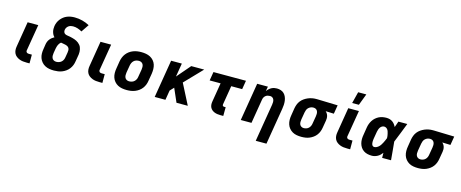

<svg xmlns="http://www.w3.org/2000/svg" viewBox="-48 -1544 6107 2545"><g transform="rotate(15 3005.5 -271.5)"><path d="M322 0H282Q256 0 231 -3Q206 -6 183 -15Q160 -24 140.5 -39Q121 -54 110 -75.5Q99 -97 97 -122.5Q95 -148 100 -174L157 -520H303L242 -155Q241 -147 244 -139.5Q247 -132 252.5 -127.5Q258 -123 266.5 -121.5Q275 -120 283 -120H322Z M658 8Q625 8 593.5 2.5Q562 -3 535 -17.5Q508 -32 488 -55.5Q468 -79 457.5 -108Q447 -137 446.5 -169.5Q446 -202 452 -235L462 -300Q465 -318 472 -336Q479 -354 491.5 -370Q504 -386 519.5 -398.5Q535 -411 552 -420Q538 -433 529.5 -449.5Q521 -466 516 -484.5Q511 -503 510.5 -523Q510 -543 513 -563Q517 -589 527.5 -614Q538 -639 555 -660.5Q572 -682 594 -699Q616 -716 641.5 -726Q667 -736 692.5 -740Q718 -744 744 -744Q799 -744 850.5 -730.5Q902 -717 948 -692L877 -587Q850 -603 818.5 -613.5Q787 -624 753 -624Q738 -624 722 -620Q706 -616 692 -606Q678 -596 669 -581Q660 -566 658 -551Q655 -533 661.5 -517.5Q668 -502 683 -495Q698 -488 715 -486Q732 -484 748.5 -480.5Q765 -477 781 -473Q797 -469 812.5 -463.5Q828 -458 842.5 -450.5Q857 -443 869.5 -433Q882 -423 892.5 -410.5Q903 -398 909.5 -383.5Q916 -369 919 -352.5Q922 -336 923 -319Q924 -302 921.5 -284.5Q919 -267 916 -250L905 -185Q901 -157 890.5 -130Q880 -103 862 -79.5Q844 -56 819.5 -38.5Q795 -21 768.5 -10.5Q742 0 713.5 4Q685 8 658 8ZM658 -112Q676 -112 695 -118Q714 -124 728.5 -137Q743 -150 751 -168Q759 -186 761 -204L772 -269Q775 -286 774.5 -302Q774 -318 766.5 -331Q759 -344 745 -351.5Q731 -359 716 -362.5Q701 -366 685 -368.5Q669 -371 654 -374Q643 -365 634.5 -354Q626 -343 621 -331Q616 -319 612 -306Q608 -293 606 -281L595 -216Q592 -197 592.5 -178.5Q593 -160 600.5 -144.5Q608 -129 623.5 -120.5Q639 -112 658 -112Z M1322 0H1282Q1256 0 1231 -3Q1206 -6 1183 -15Q1160 -24 1140.5 -39Q1121 -54 1110 -75.5Q1099 -97 1097 -122.5Q1095 -148 1100 -174L1157 -520H1303L1242 -155Q1241 -147 1244 -139.5Q1247 -132 1252.5 -127.5Q1258 -123 1266.5 -121.5Q1275 -120 1283 -120H1322Z M1657 8Q1624 8 1592.5 2.5Q1561 -3 1534 -17.5Q1507 -32 1487 -55.5Q1467 -79 1457 -108Q1447 -137 1446.5 -169.5Q1446 -202 1452 -235L1468 -335Q1473 -363 1483.5 -390Q1494 -417 1512 -440.5Q1530 -464 1554 -481.5Q1578 -499 1605.5 -509.5Q1633 -520 1660.5 -524Q1688 -528 1716 -528Q1749 -528 1780.5 -522.5Q1812 -517 1839.5 -502.5Q1867 -488 1887 -464.5Q1907 -441 1916.5 -412Q1926 -383 1926.5 -350.5Q1927 -318 1922 -285L1905 -185Q1901 -157 1890.5 -130Q1880 -103 1862 -79.5Q1844 -56 1819.5 -38.5Q1795 -21 1768 -10.5Q1741 0 1713 4Q1685 8 1657 8ZM1657 -112Q1676 -112 1694.5 -117.5Q1713 -123 1728 -136.5Q1743 -150 1751 -168Q1759 -186 1761 -204L1778 -304Q1781 -323 1780.5 -341.5Q1780 -360 1772.5 -375.5Q1765 -391 1749.5 -399.5Q1734 -408 1716 -408Q1697 -408 1678.5 -402.5Q1660 -397 1645.5 -383.5Q1631 -370 1623 -352Q1615 -334 1612 -316L1595 -216Q1592 -197 1592.5 -178.5Q1593 -160 1600.5 -144.5Q1608 -129 1623.5 -120.5Q1639 -112 1657 -112Z M2339 0 2258 -185 2209 -133 2187 0H2040L2126 -520H2273L2242 -334L2402 -520H2580L2350 -281L2494 0Z M2983 8H2943Q2922 8 2901 5Q2880 2 2861 -5.5Q2842 -13 2826.5 -26Q2811 -39 2802 -57Q2793 -75 2791.5 -96.5Q2790 -118 2794 -140L2837 -400H2687L2707 -520H3153L3133 -400H2983L2940 -140Q2939 -134 2940 -128.5Q2941 -123 2944.5 -119Q2948 -115 2953 -113.5Q2958 -112 2963 -112H2984Z M3484 215 3570 -304Q3573 -322 3573 -340Q3573 -358 3567 -373.5Q3561 -389 3547 -398.5Q3533 -408 3515 -408Q3499 -408 3483 -404Q3467 -400 3453.5 -389Q3440 -378 3432.5 -363Q3425 -348 3423 -332L3368 0H3221L3307 -520H3454L3443 -456Q3455 -473 3470 -487Q3485 -501 3502.5 -510.5Q3520 -520 3539 -524Q3558 -528 3576 -528Q3605 -528 3631 -519.5Q3657 -511 3675.5 -492.5Q3694 -474 3704.5 -449Q3715 -424 3718.5 -397Q3722 -370 3720.5 -341.5Q3719 -313 3714 -285L3631 215Z M4054 8Q4021 8 3989.5 2.5Q3958 -3 3931.5 -18Q3905 -33 3885.5 -56.5Q3866 -80 3856.5 -109Q3847 -138 3846.5 -170.5Q3846 -203 3852 -235L3868 -335Q3873 -362 3883 -388.5Q3893 -415 3911 -438Q3929 -461 3953.5 -478Q3978 -495 4004 -506Q4030 -517 4057.5 -522.5Q4085 -528 4112 -528H4131L4411 -520L4391 -400L4278 -404Q4290 -393 4298.5 -380Q4307 -367 4311.5 -351.5Q4316 -336 4316.5 -319Q4317 -302 4314 -285L4297 -185Q4293 -158 4283 -131Q4273 -104 4255.5 -80.5Q4238 -57 4214 -39.5Q4190 -22 4163.5 -11Q4137 0 4109 4Q4081 8 4054 8ZM4054 -112Q4072 -112 4090 -118Q4108 -124 4122 -137.5Q4136 -151 4143.5 -169Q4151 -187 4153 -204L4170 -304Q4173 -322 4173 -339.5Q4173 -357 4167 -372.5Q4161 -388 4147.5 -397.5Q4134 -407 4116 -408H4105Q4088 -408 4071 -400.5Q4054 -393 4041 -380Q4028 -367 4021.5 -350Q4015 -333 4012 -316L3995 -216Q3992 -197 3992 -179Q3992 -161 3999 -145.5Q4006 -130 4021 -121Q4036 -112 4054 -112Z M4722 0H4682Q4656 0 4631 -3Q4606 -6 4583 -15Q4560 -24 4540.5 -39Q4521 -54 4510 -75.5Q4499 -97 4497 -122.5Q4495 -148 4500 -174L4557 -520H4703L4642 -155Q4641 -147 4644 -139.5Q4647 -132 4652.5 -127.5Q4658 -123 4666.5 -121.5Q4675 -120 4683 -120H4722ZM4589 -600 4629 -758H4741L4681 -600Z M5021 8Q4990 8 4961 1.5Q4932 -5 4908 -21Q4884 -37 4868 -61Q4852 -85 4844.5 -114Q4837 -143 4837.5 -173.5Q4838 -204 4844 -235L4860 -335Q4864 -361 4873 -386Q4882 -411 4897 -434.5Q4912 -458 4933 -476.5Q4954 -495 4978.5 -507Q5003 -519 5029 -523.5Q5055 -528 5080 -528Q5103 -528 5124.5 -522Q5146 -516 5163.5 -503.5Q5181 -491 5194 -474Q5207 -457 5216 -438Q5224 -458 5230.5 -478.5Q5237 -499 5245 -520H5367Q5340 -452 5314 -384.5Q5288 -317 5260 -250Q5267 -188 5272 -125Q5277 -62 5283 0H5161Q5161 -17 5160.5 -34Q5160 -51 5160 -69Q5147 -52 5132 -37.5Q5117 -23 5098.5 -13Q5080 -3 5060.5 2.5Q5041 8 5021 8ZM5022 -112Q5039 -112 5055.5 -120.5Q5072 -129 5085.5 -142.5Q5099 -156 5108.5 -171.5Q5118 -187 5126.5 -203Q5135 -219 5142 -235.5Q5149 -252 5156 -269Q5156 -284 5154 -298.5Q5152 -313 5148.5 -327.5Q5145 -342 5141 -355.5Q5137 -369 5129 -381Q5121 -393 5108 -400.5Q5095 -408 5080 -408Q5064 -408 5049.5 -399Q5035 -390 5026 -376Q5017 -362 5012 -346.5Q5007 -331 5004 -316L4987 -216Q4986 -205 4984.5 -194.5Q4983 -184 4983.5 -173.5Q4984 -163 4985 -152.5Q4986 -142 4990.5 -133Q4995 -124 5003 -118Q5011 -112 5022 -112Z M5654 8Q5621 8 5589.5 2.5Q5558 -3 5531.5 -18Q5505 -33 5485.5 -56.5Q5466 -80 5456.5 -109Q5447 -138 5446.5 -170.5Q5446 -203 5452 -235L5468 -335Q5473 -362 5483 -388.5Q5493 -415 5511 -438Q5529 -461 5553.5 -478Q5578 -495 5604 -506Q5630 -517 5657.5 -522.5Q5685 -528 5712 -528H5731L6011 -520L5991 -400L5878 -404Q5890 -393 5898.5 -380Q5907 -367 5911.5 -351.5Q5916 -336 5916.5 -319Q5917 -302 5914 -285L5897 -185Q5893 -158 5883 -131Q5873 -104 5855.5 -80.5Q5838 -57 5814 -39.5Q5790 -22 5763.5 -11Q5737 0 5709 4Q5681 8 5654 8ZM5654 -112Q5672 -112 5690 -118Q5708 -124 5722 -137.5Q5736 -151 5743.5 -169Q5751 -187 5753 -204L5770 -304Q5773 -322 5773 -339.5Q5773 -357 5767 -372.5Q5761 -388 5747.5 -397.5Q5734 -407 5716 -408H5705Q5688 -408 5671 -400.5Q5654 -393 5641 -380Q5628 -367 5621.5 -350Q5615 -333 5612 -316L5595 -216Q5592 -197 5592 -179Q5592 -161 5599 -145.5Q5606 -130 5621 -121Q5636 -112 5654 -112Z"/></g></svg>

Font: Iosevka Aile Heavy
Style: Italic
Weight: 900
Italic angle: -9°
Designer: Belleve Invis
Foundry: Belleve Invis
Version: Version 31.1.0; ttfautohint (v1.8.4)